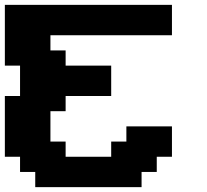

<svg xmlns="http://www.w3.org/2000/svg" viewBox="-20 -645 852 790"><path d="M125 125H562.5V62.5H625V0H687.5V-125H500V-62.5H437.5V0H250V-62.5H187.5V-187.5H250V-250H437.5V-375H250V-437.5H187.5V-500H687.5V-625H0V-375H62.5V-250H0V0H62.5V62.5H125Z"/></svg>

Font: Faithful 32x
Style: Semibold
Weight: 400
Foundry: Faithful Resource Pack
Version: Version 1.0; January 27, 2023